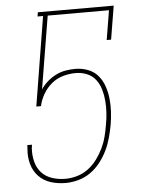

<svg xmlns="http://www.w3.org/2000/svg" viewBox="-53 -777 606 827"><g transform="rotate(-5 250.0 -363.5)"><path d="M198 8Q164 8 133.5 -1.5Q103 -11 81.5 -33.5Q60 -56 51.5 -87Q43 -118 46 -151L47 -169H67L65 -153Q63 -124 70 -96Q77 -68 95 -48Q113 -28 140.5 -19Q168 -10 198 -10Q223 -10 249 -17.5Q275 -25 297 -41.5Q319 -58 335.5 -80.5Q352 -103 363.5 -127Q375 -151 381.5 -176.5Q388 -202 392 -227Q397 -253 398.5 -279Q400 -305 398 -330Q396 -355 389 -379Q382 -403 367.5 -422Q353 -441 330 -450.5Q307 -460 281 -460Q255 -460 227.5 -452.5Q200 -445 177.5 -426.5Q155 -408 140.5 -383Q126 -358 120 -331H100L163 -717H139L142 -735H470L446 -590H427L448 -717H183L131 -402Q143 -421 160.5 -436Q178 -451 198 -461Q218 -471 239.5 -474.5Q261 -478 281 -478Q310 -478 336 -468Q362 -458 379 -438Q396 -418 405 -392Q414 -366 417 -338.5Q420 -311 418.5 -282Q417 -253 412 -224Q407 -197 399.5 -169.5Q392 -142 379.5 -116Q367 -90 348.5 -66Q330 -42 306 -25Q282 -8 253.5 0Q225 8 198 8Z"/></g></svg>

Font: Iosevka Curly Slab Thin
Style: Italic
Weight: 100
Italic angle: -9°
Monospace: yes
Designer: Belleve Invis
Foundry: Belleve Invis
Version: Version 22.1.2; ttfautohint (v1.8.4)